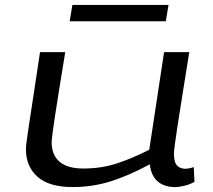

<svg xmlns="http://www.w3.org/2000/svg" viewBox="-20 -747 861 777"><path d="M273 10Q179 10 132 -31.5Q85 -73 85 -143Q85 -148 85.5 -156Q86 -164 89 -184.5Q92 -205 98 -246Q104 -287 115 -357.5Q126 -428 142 -536H244Q228 -440 218 -376Q208 -312 202 -273.5Q196 -235 193.5 -214.5Q191 -194 190 -185Q189 -176 189 -171Q189 -120 221 -92.5Q253 -65 317 -65Q389 -65 451 -85Q513 -105 584 -141L644 -536H746Q728 -423 716 -349Q704 -275 697.5 -231Q691 -187 688 -165.5Q685 -144 684.5 -136Q684 -128 684 -124Q684 -90 696.5 -77Q709 -64 731 -64Q735 -64 744.5 -65.5Q754 -67 764 -71L767 -11Q749 -1 727 4.5Q705 10 688 10Q645 10 618.5 -12.5Q592 -35 586 -82Q505 -38 430.5 -14Q356 10 273 10ZM262 -661 273 -727H662L651 -661Z"/></svg>

Font: Georama ExtraExtended
Style: Italic
Weight: 400
Width: 8
Italic angle: -9°
Designer: Jean-Baptiste Levee
Foundry: Production Type
Version: Version 1.000